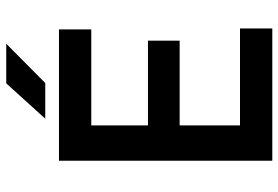

<svg xmlns="http://www.w3.org/2000/svg" viewBox="-162 -752 913 630"><g transform="rotate(-90 295.0 -436.5)"><path d="M221 -745 337 -873H467L338 -745ZM83 0V-700H514V-594H199V-408H477V-304H199V-106H517V0Z"/></g></svg>

Font: Figtree SemiBold
Style: Regular
Weight: 600
Designer: Erik Kennedy
Foundry: Erik Kennedy
Version: Version 2.001; ttfautohint (v1.8.4.7-5d5b);gftools[0.9.27]